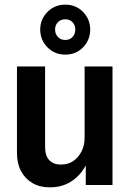

<svg xmlns="http://www.w3.org/2000/svg" viewBox="-20 -796 562 826"><path d="M194 10Q151 10 119.5 -8.5Q88 -27 70.5 -60Q53 -93 53 -138V-510H174V-164Q174 -126 192 -107Q210 -88 242 -88Q273 -88 295.5 -103.5Q318 -119 331 -145Q344 -171 344 -203L358 -103Q336 -51 294 -20.5Q252 10 194 10ZM349 0V-107H344V-510H464V0ZM261 -561Q215 -561 184 -592.5Q153 -624 153 -669Q153 -713 184 -744.5Q215 -776 261 -776Q307 -776 337.5 -744.5Q368 -713 368 -669Q368 -624 337.5 -592.5Q307 -561 261 -561ZM261 -624Q280 -624 292 -637Q304 -650 304 -669Q304 -688 292 -700.5Q280 -713 261 -713Q241 -713 229 -700.5Q217 -688 217 -669Q217 -650 229 -637Q241 -624 261 -624Z"/></svg>

Font: Instrument Sans SemiCondensed SemiBold
Style: Regular
Weight: 600
Width: 4
Designer: Rodrigo Fuenzalida
Foundry: fragTYPE
Version: Version 1.000;gftools[0.9.28]